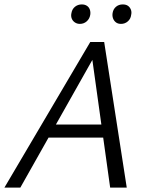

<svg xmlns="http://www.w3.org/2000/svg" viewBox="-21 -848 673 868"><path d="M477 0 391 -617H419L71 0H-1L387 -658H450L552 0ZM158 -226 191 -285H465L482 -226ZM340 -740Q327 -740 317 -747Q307 -754 303 -765Q299 -776 302 -789Q305 -807 318 -817.5Q331 -828 349 -828Q362 -828 371.5 -822Q381 -816 385 -805Q389 -794 387 -781Q384 -763 371 -751.5Q358 -740 340 -740ZM526 -740Q512 -740 503 -747Q494 -754 490 -765Q486 -776 488 -789Q491 -807 503.5 -817.5Q516 -828 534 -828Q548 -828 557 -822Q566 -816 570.5 -805Q575 -794 572 -781Q570 -763 557 -751.5Q544 -740 526 -740Z"/></svg>

Font: Ysabeau Infant
Style: Italic
Weight: 400
Italic angle: -12°
Designer: Christian Thalmann (Catharsis Fonts)
Version: Version 2.001;gftools[0.9.30]; featfreeze: ss01,ss02,lnum